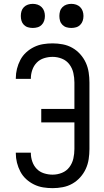

<svg xmlns="http://www.w3.org/2000/svg" viewBox="-20 -968 540 996"><path d="M253 8Q228 8 203.5 4Q179 0 156.5 -11Q134 -22 115.5 -39Q97 -56 85.5 -78Q74 -100 68 -124Q62 -148 62 -173V-176H140V-174Q140 -152 147.5 -130Q155 -108 170.5 -92Q186 -76 208 -69Q230 -62 253 -62Q278 -62 301.5 -71.5Q325 -81 340 -101Q355 -121 360.5 -145.5Q366 -170 366 -195V-333H194V-403H366V-540Q366 -565 360.5 -589.5Q355 -614 340 -634Q325 -654 301.5 -663.5Q278 -673 253 -673Q230 -673 208 -666Q186 -659 170.5 -643Q155 -627 147.5 -605Q140 -583 140 -561V-559H62V-562Q62 -587 68 -611Q74 -635 85.5 -657Q97 -679 115.5 -696Q134 -713 156.5 -724Q179 -735 203.5 -739Q228 -743 253 -743Q279 -743 305.5 -738Q332 -733 355 -720Q378 -707 396 -687Q414 -667 425 -643Q436 -619 440 -592.5Q444 -566 444 -540V-195Q444 -169 440 -142.5Q436 -116 425 -92Q414 -68 396 -48Q378 -28 355 -15Q332 -2 305.5 3Q279 8 253 8ZM350 -823Q337 -823 325 -826.5Q313 -830 304 -839Q295 -848 291.5 -860Q288 -872 288 -885Q288 -898 291.5 -910Q295 -922 304 -931Q313 -940 325 -944Q337 -948 350 -948Q363 -948 375 -944Q387 -940 396 -931Q405 -922 409 -910Q413 -898 413 -885Q413 -872 409 -860Q405 -848 396 -839Q387 -830 375 -826.5Q363 -823 350 -823ZM150 -823Q137 -823 125 -826.5Q113 -830 104 -839Q95 -848 91.5 -860Q88 -872 88 -885Q88 -898 91.5 -910Q95 -922 104 -931Q113 -940 125 -944Q137 -948 150 -948Q163 -948 175 -944Q187 -940 196 -931Q205 -922 209 -910Q213 -898 213 -885Q213 -872 209 -860Q205 -848 196 -839Q187 -830 175 -826.5Q163 -823 150 -823Z"/></svg>

Font: Iosevka SS18
Style: Regular
Weight: 400
Monospace: yes
Designer: Belleve Invis
Foundry: Belleve Invis
Version: Version 25.1.1; ttfautohint (v1.8.4)